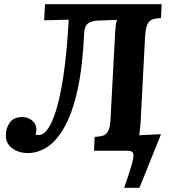

<svg xmlns="http://www.w3.org/2000/svg" viewBox="-20 -720 818 917"><path d="M573 177Q601 97 611 59.5Q621 22 615.5 11Q610 0 591 0H429L432 -66Q455 -67 471.5 -72Q488 -77 497 -95Q506 -113 508 -153L530 -567Q531 -581 532.5 -596Q534 -611 539 -625L452 -622Q418 -621 401 -608.5Q384 -596 382 -563Q375 -404 351 -294Q327 -184 290 -117Q253 -50 208 -19.5Q163 11 113 11Q70 11 39 -11.5Q8 -34 8 -73Q8 -109 27 -135Q46 -161 85 -161Q115 -161 134.5 -143.5Q154 -126 154 -101Q154 -96 153 -90Q152 -84 149 -78Q151 -77 155.5 -76Q160 -75 164 -75Q192 -75 216 -116Q240 -157 258.5 -231.5Q277 -306 289.5 -406.5Q302 -507 308 -626L191 -623L195 -700H752L749 -634Q727 -633 710.5 -628Q694 -623 685 -605.5Q676 -588 673 -547L653 -164Q652 -137 649.5 -112.5Q647 -88 645 -74L749 -79L646 177Z"/></svg>

Font: Lora
Style: Italic
Weight: 400
Italic angle: -3°
Designer: Olga Karpushina, Alexei Vanyashin (Cyrillic)
Foundry: Cyreal
Version: Version 3.008